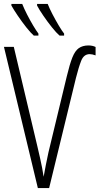

<svg xmlns="http://www.w3.org/2000/svg" viewBox="-20 -951 503 971"><path d="M433.6 -677.2Q403.8 -677.2 390.6 -643.6Q377.4 -609.9 364.3 -557.6L228.5 0H171.4L0 -713.9H49.8L168.9 -211.4Q177.7 -173.8 183.3 -148.7Q189 -123.5 192.9 -102.8Q196.8 -82 200.7 -57.1Q206.1 -87.9 212.2 -118.7Q218.3 -149.4 225.1 -180.7L317.9 -565.4Q332.5 -626.5 345.9 -660.2Q359.4 -693.8 378.2 -707.3Q397 -720.7 426.3 -721.2Q447.8 -721.2 463.4 -713.4V-670.9Q446.3 -677.2 433.6 -677.2ZM221.2 -931.2Q229.5 -909.7 245.1 -879.6Q260.7 -849.6 277.1 -822Q293.5 -794.4 304.2 -781.2V-771H281.2Q265.1 -784.7 242.7 -812.7Q220.2 -840.8 199.2 -871.6Q178.2 -902.3 167.5 -922.9V-931.2ZM92.3 -931.2Q102.1 -906.7 117.2 -877.2Q132.3 -847.7 147.9 -821.5Q163.6 -795.4 174.3 -781.2V-771H150.9Q135.3 -784.7 113 -812.7Q90.8 -840.8 70.1 -871.3Q49.3 -901.9 37.6 -922.9V-931.2Z"/></svg>

Font: Open Sans Condensed Light
Style: Regular
Weight: 300
Width: 3
Designer: Monotype Design Team
Foundry: Monotype Imaging Inc.
Version: Version 3.003; ttfautohint (v1.8.4)